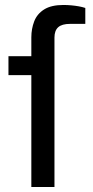

<svg xmlns="http://www.w3.org/2000/svg" viewBox="-20 -752 372 772"><path d="M106 0V-450H14V-526H106V-602Q106 -636 117.5 -666Q129 -696 157.5 -714Q186 -732 235 -732Q251 -732 267 -730.5Q283 -729 297 -726.5Q311 -724 323 -720V-656H262Q229 -656 214 -642.5Q199 -629 199 -601V0Z"/></svg>

Font: Archivo SemiExpanded
Style: Regular
Weight: 400
Width: 6
Designer: Hector Gatti
Foundry: Omnibus-Type
Version: Version 2.001